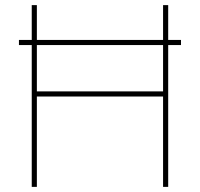

<svg xmlns="http://www.w3.org/2000/svg" viewBox="-20 -730 781 750"><path d="M687 -574V-554H637V0H617V-353H124V0H104V-554H54V-574H104V-710H124V-574H617V-710H637V-574ZM617 -373V-554H124V-373Z"/></svg>

Font: Raleway-v4020 Thin
Style: Regular
Weight: 250
Designer: Matt McInerney, Pablo Impallari, Rodrigo Fuenzalida
Foundry: Matt McInerney, Pablo Impallari, Rodrigo Fuenzalida
Version: Version 4.020;PS 004.020;hotconv 1.0.88;makeotf.lib2.5.64775